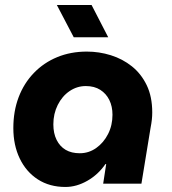

<svg xmlns="http://www.w3.org/2000/svg" viewBox="-20 -730 682 763"><path d="M240 13Q177 13 130.5 -17Q84 -47 58.5 -100Q33 -153 33 -221Q33 -288 54 -343.5Q75 -399 114.5 -440Q154 -481 207.5 -503Q261 -525 325 -525Q374 -525 420.5 -510.5Q467 -496 504 -466.5Q541 -437 563 -391.5Q585 -346 585 -283Q585 -269 583.5 -255Q582 -241 578 -220L542 0H390L402 -78H399Q370 -36 327 -11.5Q284 13 240 13ZM297 -121Q333 -121 362.5 -142Q392 -163 409.5 -197.5Q427 -232 427 -274Q427 -307 414.5 -332.5Q402 -358 378.5 -373Q355 -388 321 -388Q286 -388 256.5 -368Q227 -348 209.5 -313Q192 -278 192 -236Q192 -200 205 -174Q218 -148 241 -134.5Q264 -121 297 -121ZM273 -582 206 -710H344L410 -582Z"/></svg>

Font: MuseoModerno
Style: Bold Italic
Weight: 700
Italic angle: -9°
Designer: Pablo Cosgaya, Héctor Gatti, Marcela Romero, and the Authors of The MuseoModerno Project.
Foundry: Omnibus-Type Team
Version: Version 1.003